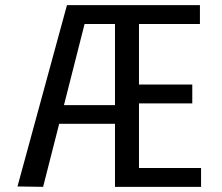

<svg xmlns="http://www.w3.org/2000/svg" viewBox="-20 -726 863 746"><path d="M761.2 -73.2V0H426.8V-245.1H210L147.5 0L47.9 -1.5L240.2 -706.1H756.8V-632.8H520V-397.5H727.1V-324.2H520V-73.2ZM426.8 -632.8H308.6L228.5 -317.4H426.8Z"/></svg>

Font: Monda
Style: Regular
Weight: 400
Designer: Vernon Adams
Foundry: Vernon Adams
Version: Version 2.100; ttfautohint (v1.8.3)